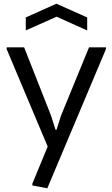

<svg xmlns="http://www.w3.org/2000/svg" viewBox="-20 -795 605 1035"><path d="M155 205 154 196 237 -5 16 -530V-540H110L255 -172L279 -96H285L309 -172L460 -540H551V-530L235 220ZM119 -701 284 -775 450 -701V-631L285 -705L119 -631Z"/></svg>

Font: Encode Sans Normal
Style: Regular
Weight: 400
Designer: Pablo Impallari, Andres Torresi
Foundry: Pablo Impallari, Andres Torresi
Version: Version 1.000; ttfautohint (v1.00) -l 8 -r 50 -G 200 -x 14 -